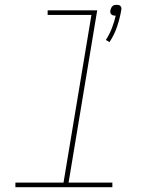

<svg xmlns="http://www.w3.org/2000/svg" viewBox="-20 -778 640 798"><path d="M435 -603 420 -612Q435 -635 445 -661Q455 -687 461 -713Q460 -713 459.5 -713Q459 -713 458 -713Q453 -713 449 -714.5Q445 -716 442 -719Q439 -722 438.5 -726.5Q438 -731 439 -736Q440 -740 442 -744.5Q444 -749 447.5 -752.5Q451 -756 456 -757Q461 -758 465 -758Q470 -758 474 -757Q478 -756 481 -752.5Q484 -749 484.5 -744.5Q485 -740 484 -736Q478 -701 466.5 -667Q455 -633 435 -603ZM44 0V-19H244L360 -716H178V-735H384L265 -19H447V0Z"/></svg>

Font: Iosevka Slab ThExObl
Style: Regular
Weight: 100
Width: 7
Italic angle: -9°
Monospace: yes
Designer: Belleve Invis
Foundry: Belleve Invis
Version: Version 11.1.1; ttfautohint (v1.8.3)